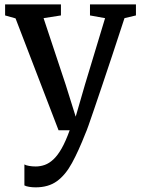

<svg xmlns="http://www.w3.org/2000/svg" viewBox="-20 -574 622 846"><path d="M137 251.5Q121.5 251.5 108.2 249.2Q95 247 87.5 243V150.5Q93.5 154.5 107.8 157Q122 159.5 137 159.5Q158 159.5 177.5 152.5Q197 145.5 215.5 128.2Q234 111 251.8 79.8Q269.5 48.5 287 0H238L48.5 -493L2.5 -506V-554.5H248.5V-506L172 -494L269.5 -200.5L313.5 -60L354.5 -201.5L443 -494L376.5 -506V-554.5H579V-506L528.5 -494Q499 -403.5 474 -328.2Q449 -253 429 -193.8Q409 -134.5 394.2 -91.2Q379.5 -48 370 -21.2Q360.5 5.5 356 15Q326 91.5 297.2 144.2Q268.5 197 231 224.2Q193.5 251.5 137 251.5Z"/></svg>

Font: Merriweather 20pt Medium
Style: Regular
Weight: 500
Version: Version 2.100